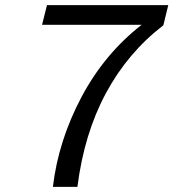

<svg xmlns="http://www.w3.org/2000/svg" viewBox="-20 -724 672 744"><path d="M162 -704H632L613 -626Q475 -520 390.5 -363Q306 -206 280 0H185Q206 -178 295 -346.5Q384 -515 529 -628H143Z"/></svg>

Font: CBA Beacon Sans
Style: Italic
Weight: 400
Italic angle: -13°
Designer: Wei Huang
Foundry: Wei Huang
Version: Version 1.002